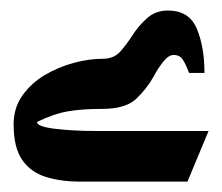

<svg xmlns="http://www.w3.org/2000/svg" viewBox="-20 -1084 422 365"><path d="M174.3 -972.2Q196.3 -972.2 208.3 -985.6Q220.2 -999 231 -1015.6Q242.2 -1033.7 258.8 -1048.8Q275.4 -1064 299.3 -1064Q339.8 -1064 354.2 -1029.3Q368.7 -994.6 368.7 -945.3H339.4Q333.5 -961.4 327.6 -970.5Q321.8 -979.5 310.1 -979.5Q300.8 -979.5 291 -967.5Q281.2 -955.6 272 -938.5Q259.3 -915.5 239 -896.2Q218.8 -877 174.3 -877Q135.7 -877 108.9 -872.3Q82 -867.7 50.3 -852.1Q50.3 -843.3 85 -839.1Q119.6 -835 163.6 -835H376.5L336.4 -738.8H132.3Q95.2 -738.8 66.7 -747.8Q38.1 -756.8 22 -780.3Q5.9 -803.7 5.9 -847.7Q5.9 -878.9 22.5 -902.3Q39.1 -925.8 64.9 -941.2Q90.8 -956.5 119.9 -964.4Q148.9 -972.2 174.3 -972.2Z"/></svg>

Font: Pinar-DS1-FD Black
Style: Regular
Weight: 900
Designer: Amin Abedi
Version: Version 2.000